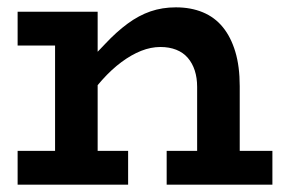

<svg xmlns="http://www.w3.org/2000/svg" viewBox="-20 -503 772 523"><path d="M28 0V-92H130V-379H28V-471H246V-362Q256 -373 267 -384Q297 -416 327.5 -438.5Q358 -461 390 -472Q422 -483 459 -483Q500 -483 532.5 -469.5Q565 -456 587 -429Q609 -402 621 -362Q633 -322 633 -268V-92H722V0H434V-92H517V-266Q517 -291 510.5 -311Q504 -331 491.5 -345.5Q479 -360 460 -367.5Q441 -375 417 -375Q391 -375 364.5 -364.5Q338 -354 311 -334Q284 -314 258 -285Q252 -278 246 -271V-92H329V0Z"/></svg>

Font: BioRhyme ExtraBold SemiBold
Style: Regular
Weight: 600
Version: Version 1.600;gftools[0.9.33]